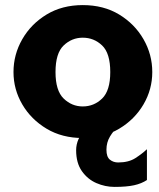

<svg xmlns="http://www.w3.org/2000/svg" viewBox="-20 -530 626 754"><path d="M305 12Q224 12 163 -24.5Q102 -61 67.5 -120Q33 -179 33 -247Q33 -316 67.5 -376Q102 -436 163 -473Q224 -510 305 -510Q387 -510 448 -473Q509 -436 543.5 -376Q578 -316 578 -247Q578 -179 543.5 -120Q509 -61 448 -24.5Q387 12 305 12ZM305 -112Q349 -112 381 -143Q413 -174 413 -247Q413 -321 381 -351.5Q349 -382 305 -382Q262 -382 230 -351.5Q198 -321 198 -247Q198 -174 230 -143Q262 -112 305 -112ZM430 204Q393 204 358.5 189Q324 174 301.5 142Q279 110 279 60Q279 37 288.5 16Q298 -5 319 -31H442Q426 -17 412 6Q398 29 398 58Q398 86 411.5 97Q425 108 444 108Q485 108 511.5 91Q538 74 557 56V177Q536 191 506.5 197.5Q477 204 430 204Z"/></svg>

Font: Panamera Black
Style: Regular
Weight: 900
Designer: Bastien Sozeau
Foundry: NBR — Bastien Sozeau
Version: Version 3.002; ttfautohint (v1.8.4.7-5d5b);gftools[0.9.33]